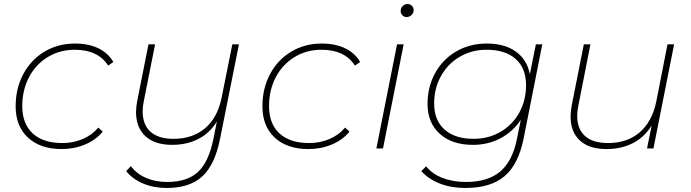

<svg xmlns="http://www.w3.org/2000/svg" viewBox="-20 -740 3442 957"><path d="M58 -210Q58 -299 96 -370.5Q134 -442 201.5 -482.5Q269 -523 354 -523Q421 -523 470 -499.5Q519 -476 545 -431L519 -413Q469 -492 352 -492Q278 -492 218 -455.5Q158 -419 124.5 -355Q91 -291 91 -211Q91 -123 143 -75Q195 -27 291 -27Q345 -27 392 -47Q439 -67 470 -104L492 -84Q459 -43 404.5 -20Q350 3 288 3Q181 3 119.5 -54Q58 -111 58 -210Z M1171 -519 1077 -49Q1051 82 988 139.5Q925 197 811 197Q747 197 694 175Q641 153 609 113L632 88Q662 127 708.5 147Q755 167 813 167Q914 167 968 116Q1022 65 1045 -54L1061 -134Q1024 -75 967 -46.5Q910 -18 839 -18Q751 -18 704.5 -61.5Q658 -105 658 -181Q658 -207 664 -237L720 -519H753L697 -237Q691 -209 691 -185Q691 -119 730 -83.5Q769 -48 845 -48Q940 -48 1002.5 -101Q1065 -154 1085 -255L1138 -519Z M1288 -210Q1288 -299 1326 -370.5Q1364 -442 1431.5 -482.5Q1499 -523 1584 -523Q1651 -523 1700 -499.5Q1749 -476 1775 -431L1749 -413Q1699 -492 1582 -492Q1508 -492 1448 -455.5Q1388 -419 1354.5 -355Q1321 -291 1321 -211Q1321 -123 1373 -75Q1425 -27 1521 -27Q1575 -27 1622 -47Q1669 -67 1700 -104L1722 -84Q1689 -43 1634.5 -20Q1580 3 1518 3Q1411 3 1349.5 -54Q1288 -111 1288 -210Z M1959 -519H1992L1889 0H1856ZM1977 -685Q1977 -699 1987 -709.5Q1997 -720 2011 -720Q2024 -720 2033 -711Q2042 -702 2042 -690Q2042 -676 2031.5 -665.5Q2021 -655 2007 -655Q1994 -655 1985.5 -664Q1977 -673 1977 -685Z M2683 -519 2590 -50Q2564 80 2494.5 138.5Q2425 197 2300 197Q2229 197 2172.5 175Q2116 153 2080 113L2104 89Q2134 127 2186 147Q2238 167 2302 167Q2411 167 2472.5 115.5Q2534 64 2556 -45L2576 -143Q2538 -85 2476 -51.5Q2414 -18 2337 -18Q2233 -18 2172 -73Q2111 -128 2111 -222Q2111 -307 2149 -376Q2187 -445 2254.5 -484Q2322 -523 2407 -523Q2495 -523 2551 -483Q2607 -443 2621 -370L2651 -519ZM2602 -316Q2602 -400 2550.5 -446Q2499 -492 2405 -492Q2331 -492 2271.5 -457Q2212 -422 2178 -361Q2144 -300 2144 -224Q2144 -140 2196 -94Q2248 -48 2341 -48Q2415 -48 2475 -83Q2535 -118 2568.5 -179Q2602 -240 2602 -316Z M3340 -519 3237 0H3205L3228 -114Q3191 -55 3133.5 -26Q3076 3 3004 3Q2916 3 2870 -40Q2824 -83 2824 -159Q2824 -186 2830 -216L2890 -519H2923L2863 -215Q2857 -187 2857 -162Q2857 -97 2896 -62Q2935 -27 3011 -27Q3106 -27 3168 -80Q3230 -133 3251 -233L3307 -519Z"/></svg>

Font: Montserrat Alternates ExLight
Style: Italic
Weight: 275
Italic angle: -11.3°
Designer: Julieta Ulanovsky
Foundry: Julieta Ulanovsky
Version: Version 7.200